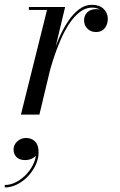

<svg xmlns="http://www.w3.org/2000/svg" viewBox="-68 -490 515 821"><path d="M21.5 0 133 -447.5H55.5V-460H210.5L100.5 0ZM131 -161Q139.5 -199.5 152.8 -242Q166 -284.5 183.5 -325Q201 -365.5 222.5 -398Q244 -430.5 269.8 -450Q295.5 -469.5 325 -469.5Q357 -469.5 375 -452Q393 -434.5 393 -409.5Q393 -386 380 -369.5Q367 -353 343 -353Q320.5 -353 306 -367.2Q291.5 -381.5 291.5 -403.5Q291.5 -423.5 305.2 -437.2Q319 -451 343.5 -451Q364 -451 378 -439.8Q392 -428.5 392 -409.5H380.5Q380.5 -429 366.2 -443.2Q352 -457.5 325.5 -457.5Q297.5 -457.5 272.8 -438.2Q248 -419 227.2 -387.2Q206.5 -355.5 189.8 -316.2Q173 -277 160 -236.8Q147 -196.5 138.5 -161ZM-47.5 311.5V301Q-22.5 301 2.5 287.8Q27.5 274.5 47.5 252.2Q67.5 230 78.2 203Q89 176 85.5 149H95.5Q95.5 162 87.8 172.5Q80 183 67 188.8Q54 194.5 40 194.5Q14 194.5 2 181.2Q-10 168 -10 149.5Q-10 136.5 -3 125.2Q4 114 16.2 107Q28.5 100 43.5 100Q67 100 82 115Q97 130 97 161.5Q97 188.5 84.8 215Q72.5 241.5 51.8 263.5Q31 285.5 5.2 298.5Q-20.5 311.5 -47.5 311.5Z"/></svg>

Font: Bodoni Moda 18pt
Style: Italic
Weight: 400
Italic angle: -13°
Designer: Owen Earl
Foundry: indestructible type
Version: Version 2.005